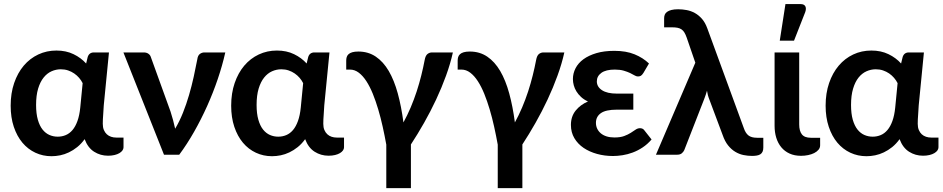

<svg xmlns="http://www.w3.org/2000/svg" viewBox="-20 -776 4730 963"><path d="M522 5Q483.5 5 452 -15Q420.5 -35 404.5 -78Q387.5 -54.5 367.2 -38.2Q347 -22 325.5 -11.8Q304 -1.5 281.8 3Q259.5 7.5 238.5 7.5Q195 7.5 157.5 -10Q120 -27.5 92.5 -60.2Q65 -93 49.2 -140Q33.5 -187 33.5 -246Q33.5 -308.5 51 -359.5Q68.5 -410.5 99.2 -446.8Q130 -483 172 -502.8Q214 -522.5 263 -522.5Q311.5 -522.5 349 -504.2Q386.5 -486 412 -457.5L420 -490.5Q427.5 -513 451 -513H526.5L500.5 -248Q499.5 -224 497.5 -200.2Q495.5 -176.5 495.5 -155Q495.5 -137 501 -124Q506.5 -111 515.8 -102.5Q525 -94 537.2 -90Q549.5 -86 563 -86H599.5V-37Q599.5 -29 594.2 -21.5Q589 -14 579 -8Q569 -2 554.5 1.5Q540 5 522 5ZM269.5 -90.5Q291 -90.5 310 -98.5Q329 -106.5 343.8 -124Q358.5 -141.5 368.5 -169.2Q378.5 -197 382.5 -236L394.5 -359Q387.5 -373 376.8 -385.5Q366 -398 352.2 -407.5Q338.5 -417 321.5 -422.8Q304.5 -428.5 285 -428.5Q261 -428.5 238.5 -418.5Q216 -408.5 198.8 -387Q181.5 -365.5 171.2 -331.5Q161 -297.5 161 -249.5Q161 -206 169.8 -175.5Q178.5 -145 193.5 -126.2Q208.5 -107.5 228 -99Q247.5 -90.5 269.5 -90.5Z M1110 -513Q1095.5 -448 1072.2 -379.5Q1049 -311 1019 -244.2Q989 -177.5 953.5 -115Q918 -52.5 879 0H802.5L599 -513H701Q715 -513 724.2 -506.5Q733.5 -500 736.5 -490L835.5 -216Q849.5 -172.5 858.5 -130.5Q880.5 -167.5 897.8 -210.8Q915 -254 928.2 -299.5Q941.5 -345 951.5 -390.5Q961.5 -436 969.5 -478Q972 -497.5 982.2 -505.2Q992.5 -513 1005 -513Z M1628 5Q1589.5 5 1558 -15Q1526.5 -35 1510.5 -78Q1493.5 -54.5 1473.2 -38.2Q1453 -22 1431.5 -11.8Q1410 -1.5 1387.8 3Q1365.5 7.5 1344.5 7.5Q1301 7.5 1263.5 -10Q1226 -27.5 1198.5 -60.2Q1171 -93 1155.2 -140Q1139.5 -187 1139.5 -246Q1139.5 -308.5 1157 -359.5Q1174.5 -410.5 1205.2 -446.8Q1236 -483 1278 -502.8Q1320 -522.5 1369 -522.5Q1417.5 -522.5 1455 -504.2Q1492.5 -486 1518 -457.5L1526 -490.5Q1533.5 -513 1557 -513H1632.5L1606.5 -248Q1605.5 -224 1603.5 -200.2Q1601.5 -176.5 1601.5 -155Q1601.5 -137 1607 -124Q1612.5 -111 1621.8 -102.5Q1631 -94 1643.2 -90Q1655.5 -86 1669 -86H1705.5V-37Q1705.5 -29 1700.2 -21.5Q1695 -14 1685 -8Q1675 -2 1660.5 1.5Q1646 5 1628 5ZM1375.5 -90.5Q1397 -90.5 1416 -98.5Q1435 -106.5 1449.8 -124Q1464.5 -141.5 1474.5 -169.2Q1484.5 -197 1488.5 -236L1500.5 -359Q1493.5 -373 1482.8 -385.5Q1472 -398 1458.2 -407.5Q1444.5 -417 1427.5 -422.8Q1410.5 -428.5 1391 -428.5Q1367 -428.5 1344.5 -418.5Q1322 -408.5 1304.8 -387Q1287.5 -365.5 1277.2 -331.5Q1267 -297.5 1267 -249.5Q1267 -206 1275.8 -175.5Q1284.5 -145 1299.5 -126.2Q1314.5 -107.5 1334 -99Q1353.5 -90.5 1375.5 -90.5Z M1917.5 167.5V-50.5Q1909.5 -95 1899.5 -140.2Q1889.5 -185.5 1877 -227.5Q1864.5 -269.5 1849.8 -305.8Q1835 -342 1817.5 -369Q1800 -396 1779.5 -411.5Q1759 -427 1735.5 -427H1716.5V-472Q1716.5 -481.5 1719 -489.8Q1721.5 -498 1728.2 -504.2Q1735 -510.5 1747 -514Q1759 -517.5 1777.5 -517.5Q1827 -517.5 1864.8 -492Q1902.5 -466.5 1929.8 -420Q1957 -373.5 1975 -307.8Q1993 -242 2003.5 -162Q2023 -197.5 2039.8 -237Q2056.5 -276.5 2069.8 -317Q2083 -357.5 2093 -397.8Q2103 -438 2110 -475Q2114 -497 2124 -505Q2134 -513 2146.5 -513H2251.5Q2239 -456.5 2217.2 -396.5Q2195.5 -336.5 2167.5 -276.8Q2139.5 -217 2107 -159.8Q2074.5 -102.5 2041 -51.5V167.5Z M2476.5 167.5V-50.5Q2468.5 -95 2458.5 -140.2Q2448.5 -185.5 2436 -227.5Q2423.5 -269.5 2408.8 -305.8Q2394 -342 2376.5 -369Q2359 -396 2338.5 -411.5Q2318 -427 2294.5 -427H2275.5V-472Q2275.5 -481.5 2278 -489.8Q2280.5 -498 2287.2 -504.2Q2294 -510.5 2306 -514Q2318 -517.5 2336.5 -517.5Q2386 -517.5 2423.8 -492Q2461.5 -466.5 2488.8 -420Q2516 -373.5 2534 -307.8Q2552 -242 2562.5 -162Q2582 -197.5 2598.8 -237Q2615.5 -276.5 2628.8 -317Q2642 -357.5 2652 -397.8Q2662 -438 2669 -475Q2673 -497 2683 -505Q2693 -513 2705.5 -513H2810.5Q2798 -456.5 2776.2 -396.5Q2754.5 -336.5 2726.5 -276.8Q2698.5 -217 2666 -159.8Q2633.5 -102.5 2600 -51.5V167.5Z M3207 -410Q3200 -399 3194 -395.8Q3188 -392.5 3179.5 -392.5Q3171.5 -392.5 3162.5 -398Q3153.5 -403.5 3140.2 -409.8Q3127 -416 3108.5 -421.5Q3090 -427 3063.5 -427Q3019 -427 2996.2 -410.5Q2973.5 -394 2973.5 -368Q2973.5 -340.5 2999.5 -323.5Q3025.5 -306.5 3074 -306.5H3156.5V-226H3074Q3018.5 -226 2993.8 -208.5Q2969 -191 2969 -160Q2969 -144 2975.2 -130.8Q2981.5 -117.5 2993.2 -107.5Q3005 -97.5 3022.2 -92Q3039.5 -86.5 3061.5 -86.5Q3091.5 -86.5 3110.8 -93.8Q3130 -101 3143.8 -109.8Q3157.5 -118.5 3168 -125.8Q3178.5 -133 3190 -133Q3205 -133 3212.5 -121.5L3248 -76.5Q3227.5 -52.5 3203.2 -36.5Q3179 -20.5 3153.5 -11Q3128 -1.5 3102.5 2.5Q3077 6.5 3054.5 6.5Q3012.5 6.5 2974.5 -4Q2936.5 -14.5 2907.2 -34.2Q2878 -54 2860.8 -83Q2843.5 -112 2843.5 -149.5Q2843.5 -191.5 2867 -221Q2890.5 -250.5 2929 -267Q2908.5 -276.5 2894.2 -289.8Q2880 -303 2871 -317.8Q2862 -332.5 2857.8 -348.2Q2853.5 -364 2853.5 -379.5Q2853.5 -408 2866.8 -433.8Q2880 -459.5 2906.2 -478.8Q2932.5 -498 2971.2 -509.5Q3010 -521 3061.5 -521Q3120.5 -521 3163 -503.5Q3205.5 -486 3235 -457.5Z M3467.5 -461.5 3424 -588Q3418.5 -603.5 3412.5 -613.2Q3406.5 -623 3398 -628.8Q3389.5 -634.5 3377.8 -636.8Q3366 -639 3349.5 -639H3311V-684.5Q3311 -694 3314.2 -702.2Q3317.5 -710.5 3325.8 -716.5Q3334 -722.5 3347.5 -726Q3361 -729.5 3381.5 -729.5Q3402.5 -729.5 3424 -725.5Q3445.5 -721.5 3465 -710.8Q3484.5 -700 3500.8 -681.5Q3517 -663 3527.5 -634L3710.5 -134Q3719 -108.5 3733.8 -96.8Q3748.5 -85 3777.5 -85H3808.5V-36Q3808.5 -23 3804.5 -14.8Q3800.5 -6.5 3793.2 -2Q3786 2.5 3775.5 4.2Q3765 6 3752 6Q3730 6 3708.5 1.5Q3687 -3 3667.5 -14.8Q3648 -26.5 3631.8 -46.8Q3615.5 -67 3604.5 -99L3538 -276.5Q3533 -289 3530.2 -300Q3527.5 -311 3526 -321Q3523 -310.5 3519.5 -300Q3516 -289.5 3511.5 -278L3412 -23Q3408 -14 3399.5 -7Q3391 0 3376 0H3270Z M3865 0ZM3865 -513H3988.5V-152Q3988.5 -119 4002 -102Q4015.5 -85 4047 -85H4093.5V-47.5Q4093.5 -34.5 4085.2 -24.8Q4077 -15 4063.5 -8.2Q4050 -1.5 4032.8 2Q4015.5 5.5 3998 5.5Q3965 5.5 3940.2 -5.8Q3915.5 -17 3898.8 -37.2Q3882 -57.5 3873.5 -85Q3865 -112.5 3865 -145ZM3891 -572 3919.5 -755.5H3995.5Q4013 -755.5 4019 -744.8Q4025 -734 4019 -716L3962.5 -572Z M4609.5 5Q4571 5 4539.5 -15Q4508 -35 4492 -78Q4475 -54.5 4454.8 -38.2Q4434.5 -22 4413 -11.8Q4391.5 -1.5 4369.2 3Q4347 7.5 4326 7.5Q4282.5 7.5 4245 -10Q4207.5 -27.5 4180 -60.2Q4152.5 -93 4136.8 -140Q4121 -187 4121 -246Q4121 -308.5 4138.5 -359.5Q4156 -410.5 4186.8 -446.8Q4217.5 -483 4259.5 -502.8Q4301.5 -522.5 4350.5 -522.5Q4399 -522.5 4436.5 -504.2Q4474 -486 4499.5 -457.5L4507.5 -490.5Q4515 -513 4538.5 -513H4614L4588 -248Q4587 -224 4585 -200.2Q4583 -176.5 4583 -155Q4583 -137 4588.5 -124Q4594 -111 4603.2 -102.5Q4612.5 -94 4624.8 -90Q4637 -86 4650.5 -86H4687V-37Q4687 -29 4681.8 -21.5Q4676.5 -14 4666.5 -8Q4656.5 -2 4642 1.5Q4627.5 5 4609.5 5ZM4357 -90.5Q4378.5 -90.5 4397.5 -98.5Q4416.5 -106.5 4431.2 -124Q4446 -141.5 4456 -169.2Q4466 -197 4470 -236L4482 -359Q4475 -373 4464.2 -385.5Q4453.5 -398 4439.8 -407.5Q4426 -417 4409 -422.8Q4392 -428.5 4372.5 -428.5Q4348.5 -428.5 4326 -418.5Q4303.5 -408.5 4286.2 -387Q4269 -365.5 4258.8 -331.5Q4248.5 -297.5 4248.5 -249.5Q4248.5 -206 4257.2 -175.5Q4266 -145 4281 -126.2Q4296 -107.5 4315.5 -99Q4335 -90.5 4357 -90.5Z"/></svg>

Font: Lato
Style: Bold
Weight: 700
Designer: Lukasz Dziedzic
Foundry: tyPoland Lukasz Dziedzic
Version: Version 2.007; 2014-02-27